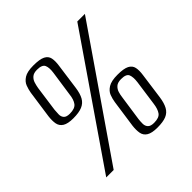

<svg xmlns="http://www.w3.org/2000/svg" viewBox="-158 -727 868 868"><g transform="rotate(-45 276.0 -293.0)"><path d="M48.4 0 454.4 -591H503L96 0ZM371.8 4.7Q336.2 4.7 318.9 -6.1Q301.7 -16.8 298.2 -36.2Q294.7 -55.6 297.8 -81.6L316.7 -213.4Q319.4 -231.4 326.2 -249.4Q333 -267.4 352.8 -279.9Q372.7 -292.4 412.4 -292.4Q452.4 -292.4 470.8 -282.9Q489.2 -273.4 493.1 -254.9Q497 -236.4 493 -209.4L475.9 -84.8Q471.3 -52.3 460.4 -32.4Q449.6 -12.6 428.7 -3.9Q407.8 4.7 371.8 4.7ZM376 -21.3Q408.8 -21.3 420.3 -37.6Q431.9 -53.8 435.7 -83.9L452.6 -204.5Q456.4 -233.9 449.8 -250.5Q443.2 -267.1 410.4 -267.1Q388.2 -267.1 377.1 -257.2Q366.1 -247.4 361.7 -233.2Q357.4 -219 355.7 -204.5L338.1 -83.2Q336.4 -69 336.5 -54.6Q336.7 -40.3 345.6 -30.8Q354.5 -21.3 376 -21.3ZM132.6 -293.9Q97.6 -293.9 80.4 -304.6Q63.2 -315.4 59.6 -334.8Q56.1 -354.1 59.3 -380.2L78.1 -512Q81.1 -530 87.9 -548Q94.7 -566 114.1 -578.5Q133.4 -591 173.2 -591Q213.9 -591 232.4 -581.5Q250.9 -572 254.7 -553.5Q258.5 -535 254.5 -508L237.3 -383.3Q232.8 -350.9 221.9 -331.4Q211 -311.8 189.8 -302.9Q168.6 -293.9 132.6 -293.9ZM136 -319.9Q168.8 -319.9 181.1 -336.2Q193.3 -352.4 196.5 -382.5L214 -503.1Q218.2 -532.4 211.1 -549Q203.9 -565.7 171.2 -565.7Q149.6 -565.7 138.6 -555.8Q127.5 -546 123.2 -531.8Q118.8 -517.6 116.4 -503.1L99.5 -381.8Q98.1 -367.5 97.9 -353.2Q97.7 -338.9 106.1 -329.4Q114.5 -319.9 136 -319.9Z"/></g></svg>

Font: Alumni Sans Thin
Style: Italic
Weight: 100
Italic angle: -8°
Designer: Robert E. Leuschke
Foundry: Robert E. Leuschke
Version: Version 1.016